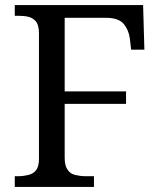

<svg xmlns="http://www.w3.org/2000/svg" viewBox="-20 -734 630 754"><path d="M349 0H38V-42H51C66 -42 79 -44 92 -47C104 -50 114 -56 122 -66C129 -75 133 -90 133 -109V-604C133 -624 129 -639 122 -649C114 -658 104 -665 92 -668C79 -671 66 -672 51 -672H38V-714H542L547 -539H495L490 -582C487 -605 479 -624 466 -640C452 -656 429 -664 398 -664H234V-375H475V-326H234V-114C234 -93 238 -78 245 -68C252 -57 262 -50 275 -47C288 -44 301 -42 316 -42H349V0Z"/></svg>

Font: NameLogos Serif
Style: Regular
Weight: 500
Version: Version 0.1